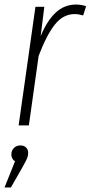

<svg xmlns="http://www.w3.org/2000/svg" viewBox="-22 -552 399 845"><path d="M357 -525 344 -484Q324 -490 307 -490Q256 -490 219.5 -444Q183 -398 148 -306L105 0H60L134 -522H173L157 -393Q185 -461 223 -496.5Q261 -532 313 -532Q334 -532 357 -525ZM102 121Q102 133 97.5 144Q93 155 78 182L26 273H-2L44 158Q28 147 28 128Q28 111 39 99.5Q50 88 68 88Q84 88 93 97.5Q102 107 102 121Z"/></svg>

Font: Fira Sans Condensed ExtraLight
Style: Italic
Weight: 275
Width: 3
Italic angle: -8°
Designer: Carrois Corporate & Edenspiekermann AG
Foundry: Carrois Corporate GbR & Edenspiekermann AG
Version: Version 4.203